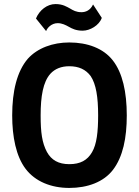

<svg xmlns="http://www.w3.org/2000/svg" viewBox="-20 -917 683 945"><path d="M387 -766C423 -766 468 -792 481 -829L438 -895C425 -867 403 -857 381 -857C355 -857 340 -866 325 -875C308 -884 289 -897 253 -897C212 -897 174 -867 157 -826L207 -764C212 -779 233 -803 264 -803C285 -803 303 -794 319 -785C335 -776 354 -766 387 -766ZM321 8C411 8 490 -21 536 -81C585 -145 604 -238 604 -349C604 -464 583 -559 535 -620C489 -679 411 -708 321 -708C240 -708 165 -681 117 -628C63 -565 40 -467 40 -349C40 -244 59 -148 106 -86C153 -24 231 8 321 8ZM321 -109C268 -109 233 -129 211 -169C187 -214 180 -265 180 -349C180 -443 192 -514 228 -554C250 -578 281 -591 321 -591C368 -591 402 -575 426 -543C453 -503 463 -439 463 -349C463 -268 456 -207 433 -168C410 -128 375 -109 321 -109Z"/></svg>

Font: Arthouse Owned
Style: Bold
Weight: 700
Designer: Jeremy Tribby
Foundry: Tribby Type
Version: Version 1.000;PS 001.000;hotconv 1.0.88;makeotf.lib2.5.64775